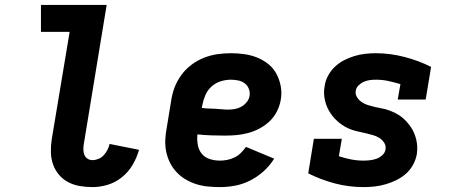

<svg xmlns="http://www.w3.org/2000/svg" viewBox="-20 -755 1840 783"><path d="M357 8Q330 8 304.5 3.5Q279 -1 257.5 -12.5Q236 -24 220 -43Q204 -62 196 -85.5Q188 -109 187.5 -135Q187 -161 191 -187L264 -625H147V-735H415L322 -169Q320 -158 320 -146.5Q320 -135 323.5 -125Q327 -115 336 -108.5Q345 -102 357 -102Q369 -102 381.5 -107Q394 -112 403 -122Q412 -132 418 -143.5Q424 -155 427 -168L547 -144Q538 -112 521 -83Q504 -54 477.5 -32.5Q451 -11 419.5 -1.5Q388 8 357 8Z M877 8Q852 8 827 5.5Q802 3 779 -4.5Q756 -12 736 -24Q716 -36 700 -53Q684 -70 673.5 -91Q663 -112 658 -135.5Q653 -159 654 -184Q655 -209 660 -234L678 -344Q682 -372 692 -398.5Q702 -425 719.5 -449Q737 -473 761 -491Q785 -509 812 -519.5Q839 -530 866.5 -534Q894 -538 922 -538Q950 -538 977.5 -534Q1005 -530 1029.5 -520Q1054 -510 1074.5 -493.5Q1095 -477 1107.5 -453.5Q1120 -430 1125 -403Q1130 -376 1125 -348Q1121 -324 1109.5 -301Q1098 -278 1079.5 -260.5Q1061 -243 1038.5 -231Q1016 -219 991.5 -212.5Q967 -206 943.5 -204Q920 -202 896 -202Q868 -202 840.5 -203Q813 -204 785 -207Q783 -186 786.5 -165Q790 -144 802.5 -128.5Q815 -113 835 -106.5Q855 -100 877 -100Q892 -100 907 -103Q922 -106 936.5 -113Q951 -120 962.5 -131.5Q974 -143 983 -156L1098 -108Q1081 -80 1055.5 -57Q1030 -34 1000.5 -19Q971 -4 939.5 2Q908 8 877 8ZM910 -308Q924 -308 938 -310.5Q952 -313 964.5 -320Q977 -327 986.5 -339Q996 -351 998 -365Q1000 -380 994.5 -393.5Q989 -407 977.5 -415.5Q966 -424 951 -427Q936 -430 921 -430Q901 -430 880 -423.5Q859 -417 842.5 -402Q826 -387 817.5 -367Q809 -347 805 -326L803 -315Q816 -313 829.5 -312.5Q843 -312 856.5 -311.5Q870 -311 883.5 -309.5Q897 -308 910 -308Z M1463 8Q1402 8 1345.5 -7Q1289 -22 1237 -48L1260 -189H1374L1362 -118Q1386 -110 1411 -105Q1436 -100 1462 -100Q1475 -100 1488.5 -101.5Q1502 -103 1515 -107.5Q1528 -112 1539 -122Q1550 -132 1552 -145Q1555 -160 1547 -172.5Q1539 -185 1527 -192.5Q1515 -200 1501 -204Q1487 -208 1472.5 -211.5Q1458 -215 1443.5 -218Q1429 -221 1415.5 -225.5Q1402 -230 1389.5 -237Q1377 -244 1366 -252.5Q1355 -261 1345.5 -271Q1336 -281 1328 -293Q1320 -305 1314.5 -317.5Q1309 -330 1305.5 -344.5Q1302 -359 1301.5 -374Q1301 -389 1304 -404Q1307 -426 1318 -446.5Q1329 -467 1346 -483Q1363 -499 1383.5 -509.5Q1404 -520 1425.5 -526.5Q1447 -533 1469 -535.5Q1491 -538 1513 -538Q1543 -538 1572.5 -534Q1602 -530 1630.5 -522.5Q1659 -515 1686 -505Q1713 -495 1738 -482L1716 -349H1602L1613 -412Q1589 -419 1564.5 -424.5Q1540 -430 1514 -430Q1501 -430 1489 -428.5Q1477 -427 1465 -422Q1453 -417 1443 -407.5Q1433 -398 1431 -386Q1428 -371 1436 -358.5Q1444 -346 1456 -338Q1468 -330 1482 -326Q1496 -322 1510 -318.5Q1524 -315 1538.5 -312.5Q1553 -310 1566.5 -305Q1580 -300 1593 -293.5Q1606 -287 1617 -278.5Q1628 -270 1637.5 -259.5Q1647 -249 1655 -237.5Q1663 -226 1668.5 -213Q1674 -200 1677.5 -185.5Q1681 -171 1681.5 -156.5Q1682 -142 1680 -127Q1676 -104 1664.5 -83Q1653 -62 1635.5 -46.5Q1618 -31 1596.5 -20.5Q1575 -10 1552.5 -3.5Q1530 3 1508 5.5Q1486 8 1463 8Z"/></svg>

Font: Iosevka Slab XBdEx
Style: Italic
Weight: 800
Width: 7
Italic angle: -9°
Monospace: yes
Designer: Belleve Invis
Foundry: Belleve Invis
Version: Version 11.1.1; ttfautohint (v1.8.3)